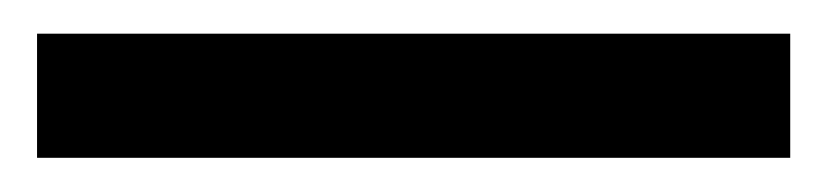

<svg xmlns="http://www.w3.org/2000/svg" viewBox="-20 -20 491 114"><path d="M449.2 73.7H2V0H449.2Z"/></svg>

Font: RobotoSquareBracket
Style: Square-Bracket
Weight: 400
Version: Version 2.137; 2017